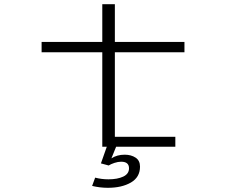

<svg xmlns="http://www.w3.org/2000/svg" viewBox="-20 -700 1090 916"><path d="M178.5 -450.5V-500H468V-680H528V-500H860V-450.5H528V-47.5H816.5V0H534L511.5 55.5Q538 38 575 38Q605.5 38 626.8 52Q648 66 648 95Q648 145.5 604.5 170.8Q561 196 494.5 196Q457 196 419.5 187L434 147.5Q464.5 155.5 497.5 155.5Q540.5 155.5 568 142.5Q595.5 129.5 595.5 103Q595.5 71.5 558 71.5Q543 71.5 525.8 77.2Q508.5 83 498.5 89.5L461.5 79.5L489.5 0H468V-450.5Z"/></svg>

Font: League Mono Extended UltraLight
Style: Regular
Weight: 200
Width: 9
Designer: Tyler Finck
Foundry: The League of Moveable Type / Tyler Finck
Version: Version 2.210